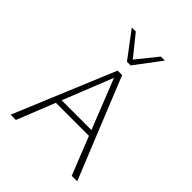

<svg xmlns="http://www.w3.org/2000/svg" viewBox="-249 -1044 1182 1182"><g transform="rotate(45 342.0 -453.5)"><path d="M584 0 333 -632H350L98 0H52L326 -658H365L632 0ZM172 -249 185 -285H489L507 -249ZM328 -737 337 -763 453 -907H488L360 -737ZM328 -737 200 -907H235L352 -762L360 -737Z"/></g></svg>

Font: Ysabeau ExtraLight
Style: Regular
Weight: 250
Designer: Christian Thalmann (Catharsis Fonts)
Version: Version 2.002